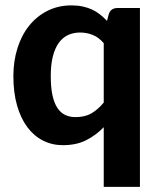

<svg xmlns="http://www.w3.org/2000/svg" viewBox="-20 -546 610 732"><path d="M375.5 -381.5Q356 -404 333.2 -413Q310.5 -422 285 -422Q260 -422 239.5 -412.5Q219 -403 204.2 -382.8Q189.5 -362.5 181.5 -331Q173.5 -299.5 173.5 -256Q173.5 -213 180 -183Q186.5 -153 198.8 -134.5Q211 -116 228.5 -107.8Q246 -99.5 267.5 -99.5Q304 -99.5 328.8 -114Q353.5 -128.5 375.5 -155ZM513.5 -515.5V166.5H375.5V-61Q345.5 -30 308 -11.2Q270.5 7.5 220 7.5Q178.5 7.5 144 -10Q109.5 -27.5 84.2 -61.2Q59 -95 45 -144Q31 -193 31 -256Q31 -313.5 46.8 -363Q62.5 -412.5 91.5 -448.5Q120.5 -484.5 161.5 -505Q202.5 -525.5 252.5 -525.5Q276 -525.5 295.5 -521.2Q315 -517 331.2 -509.5Q347.5 -502 361.2 -491Q375 -480 388 -466.5L394.5 -491.5Q402 -515.5 428.5 -515.5Z"/></svg>

Font: Lato 2
Style: Regular
Weight: 800
Designer: Lukasz Dziedzic with Adam Twardoch and Botio Nikoltchev
Foundry: tyPoland Lukasz Dziedzic
Version: Version 2.015; 2015-08-06; http://www.latofonts.com/